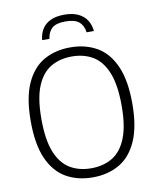

<svg xmlns="http://www.w3.org/2000/svg" viewBox="-100 -1017 904 1103"><g transform="rotate(-10 352.0 -465.5)"><path d="M352 9Q263 9 196.2 -29.5Q129.5 -68 92.5 -151.5Q55.5 -235 55.5 -370Q55.5 -505 92.8 -588.5Q130 -672 196.8 -710.5Q263.5 -749 352 -749Q440.5 -749 507.2 -710.5Q574 -672 611 -588.2Q648 -504.5 648 -370Q648 -235.5 610.8 -151.8Q573.5 -68 506.8 -29.5Q440 9 352 9ZM352 -44Q422 -44 474.5 -75Q527 -106 556.2 -177Q585.5 -248 585.5 -367.5Q585.5 -490 556.2 -561.8Q527 -633.5 474.5 -664.8Q422 -696 352 -696Q281.5 -696 229 -665Q176.5 -634 147.2 -563.2Q118 -492.5 118 -372.5Q118 -250 147.2 -178.2Q176.5 -106.5 229 -75.2Q281.5 -44 352 -44ZM201 -818Q204.5 -855.5 221.8 -882.8Q239 -910 271.2 -925Q303.5 -940 351 -940Q399 -940 431.5 -924.8Q464 -909.5 481.8 -882.2Q499.5 -855 503 -818H460.5Q455 -858.5 430.2 -879.5Q405.5 -900.5 351 -900.5Q297 -900.5 273 -879.5Q249 -858.5 243.5 -818Z"/></g></svg>

Font: Encode Sans SC Light
Style: Regular
Weight: 300
Version: Version 3.002